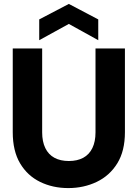

<svg xmlns="http://www.w3.org/2000/svg" viewBox="-20 -947 702 979"><path d="M328 12Q249 12 184.5 -19.5Q120 -51 82.5 -114Q45 -177 45 -273V-700H195V-272Q195 -225 211 -192Q227 -159 257.5 -142.5Q288 -126 331 -126Q374 -126 404.5 -142.5Q435 -159 451 -192Q467 -225 467 -272V-700H617V-273Q617 -177 578 -114Q539 -51 473 -19.5Q407 12 328 12ZM180 -742V-848L331 -927L481 -848V-742L331 -825Z"/></svg>

Font: DM Sans 36pt Black
Style: Regular
Weight: 900
Designer: Colophon Foundry, Jonny Pinhorn
Foundry: Colophon Foundry
Version: Version 4.004;gftools[0.9.30]